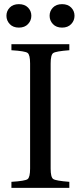

<svg xmlns="http://www.w3.org/2000/svg" viewBox="-20 -905 389 925"><path d="M35 0V-29Q101 -33 113 -42Q125 -51 125 -93V-599Q125 -641 113 -650Q101 -659 35 -663V-692H314V-663Q249 -658 236.5 -649.5Q224 -641 224 -599V-93Q224 -51 236.5 -42.5Q249 -34 314 -29V0ZM235 -789Q219 -806 219 -829Q219 -852 235 -868.5Q251 -885 279 -885Q307 -885 323 -868.5Q339 -852 339 -829Q339 -806 323 -789Q307 -772 279 -772Q251 -772 235 -789ZM27 -789Q11 -806 11 -829Q11 -852 27 -868.5Q43 -885 71 -885Q99 -885 115 -868.5Q131 -852 131 -829Q131 -806 115 -789Q99 -772 71 -772Q43 -772 27 -789Z"/></svg>

Font: Linguistics Pro
Style: Regular
Weight: 400
Designer: Stefan Peev, Context Ltd
Foundry: Stefan Peev, Context Ltd
Version: Version 001.000